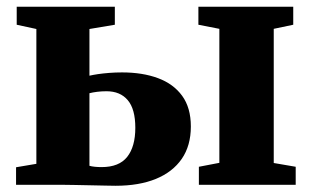

<svg xmlns="http://www.w3.org/2000/svg" viewBox="-20 -564 952 586"><path d="M587 0V-55L649.5 -67V-476L585.5 -488.5V-543.5H875V-488.5L815.5 -476V-66.5L882.5 -55V0ZM29 0V-53.5L91 -64V-475.5L31 -488.5V-543.5H330.5V-488.5L253 -475.5V-333Q264 -335.5 279.2 -337.8Q294.5 -340 313.2 -341.5Q332 -343 352.5 -343Q415 -343 462.2 -325.5Q509.5 -308 536 -271.5Q562.5 -235 562.5 -178Q562.5 -119.5 534.8 -79.2Q507 -39 455.8 -18Q404.5 3 332.5 3Q324 3 302.5 2.5Q281 2 255 1.5Q229 1 205.8 0.5Q182.5 0 169.5 0ZM290 -54Q343.5 -54 368.2 -85.2Q393 -116.5 393 -174Q393 -231 370 -258.2Q347 -285.5 305 -285.5Q290.5 -285.5 276.5 -283.8Q262.5 -282 253 -279.5V-58Q259.5 -56 269.5 -55Q279.5 -54 290 -54Z"/></svg>

Font: Merriweather 48pt Black
Style: Regular
Weight: 900
Version: Version 2.100